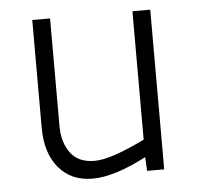

<svg xmlns="http://www.w3.org/2000/svg" viewBox="-42 -518 584 569"><g transform="rotate(-5 250.0 -233.0)"><path d="M374 0 372 -41Q276 9 212 9Q148 9 111 -35Q74 -79 74 -155V-475H127V-155Q127 -106 150.5 -74.5Q174 -43 222 -43Q270 -43 372 -93V-475H425V0Z"/></g></svg>

Font: TypoPRO Lekton
Style: Regular
Weight: 400
Monospace: yes
Designer: Paolo Mazzetti, Luciano Perondi, Raffaele Flato, Elena Papassissa, Emilio Macchia, Michela Povoleri, Tobias Seemiller, R
Version: Version 34.000